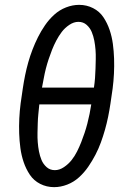

<svg xmlns="http://www.w3.org/2000/svg" viewBox="-20 -763 540 791"><path d="M203 8Q172 8 145.5 -5.5Q119 -19 103 -43Q87 -67 77.5 -95Q68 -123 64 -153Q60 -183 59 -213.5Q58 -244 59.5 -275Q61 -306 65 -337Q69 -368 74 -399Q78 -426 83.5 -453Q89 -480 96.5 -506.5Q104 -533 114 -559Q124 -585 136.5 -610Q149 -635 165.5 -659Q182 -683 203.5 -702.5Q225 -722 252 -732.5Q279 -743 306 -743Q337 -743 363.5 -729.5Q390 -716 406 -692Q422 -668 431.5 -640Q441 -612 445 -582Q449 -552 450 -521.5Q451 -491 449.5 -460Q448 -429 444 -398Q440 -367 435 -336Q431 -309 425.5 -282Q420 -255 412.5 -228.5Q405 -202 395.5 -176Q386 -150 373 -125Q360 -100 343.5 -76Q327 -52 305.5 -32.5Q284 -13 257 -2.5Q230 8 203 8ZM367 -402Q370 -422 371.5 -441.5Q373 -461 373.5 -480.5Q374 -500 374.5 -519.5Q375 -539 373.5 -558Q372 -577 368.5 -595.5Q365 -614 358 -631Q351 -648 337 -660.5Q323 -673 303 -673Q284 -673 265.5 -660.5Q247 -648 234.5 -631.5Q222 -615 212 -596Q202 -577 194.5 -558Q187 -539 180.5 -519.5Q174 -500 169 -480.5Q164 -461 160.5 -441.5Q157 -422 153 -402ZM206 -62Q225 -62 243.5 -74.5Q262 -87 275 -103.5Q288 -120 297.5 -139Q307 -158 314.5 -177Q322 -196 328.5 -215.5Q335 -235 340 -254.5Q345 -274 349 -293.5Q353 -313 356 -333H142Q140 -313 138 -293.5Q136 -274 135.5 -254.5Q135 -235 134.5 -215.5Q134 -196 135.5 -177Q137 -158 140.5 -139.5Q144 -121 151 -104Q158 -87 172 -74.5Q186 -62 206 -62Z"/></svg>

Font: Iosevka Algr
Style: Italic
Weight: 400
Italic angle: -9°
Monospace: yes
Designer: Belleve Invis
Foundry: Belleve Invis
Version: Version 26.0.2; ttfautohint (v1.8.3)